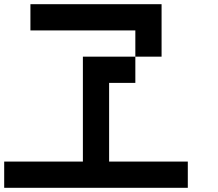

<svg xmlns="http://www.w3.org/2000/svg" viewBox="-20 -895 1040 915"><path d="M0 0V-125H375V-625H625V-500H500V-125H875V0ZM125 -750V-875H750V-625H625V-750Z"/></svg>

Font: GalmuriMono7 Regular
Style: Regular
Weight: 400
Designer: Lee Minseo (quiple)
Version: Version 2.399;hotconv 1.1.1;makeotfexe 2.6.0 DEVELOPMENT